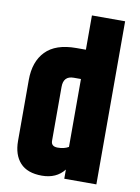

<svg xmlns="http://www.w3.org/2000/svg" viewBox="-85 -805 632 866"><g transform="rotate(10 231.0 -371.5)"><path d="M266 -456H233Q186 -456 186 -406V-159Q186 -133 216 -133Q246 -133 266 -145ZM265 -747H417V0H270V-42Q234 4 167.5 4Q101 4 68 -32Q35 -68 35 -132V-411Q35 -495 81 -542.5Q127 -590 221 -590H265Z"/></g></svg>

Font: Khand
Style: Bold
Weight: 700
Designer: Devanagari: Sanchit Sawaria, Jyotish Sonowal; Latin: Satya Rajpurohit
Foundry: Indian Type Foundry
Version: Version 1.101;PS 1.0;hotconv 1.0.78;makeotf.lib2.5.61930; tt